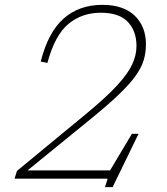

<svg xmlns="http://www.w3.org/2000/svg" viewBox="-20 -737 690 792"><path d="M175.5 -477.5 148 -483Q178.5 -604 242.5 -660.5Q306.5 -717 402 -717Q489.5 -717 535.8 -672.2Q582 -627.5 582 -554.5Q582 -520 572.8 -489Q563.5 -458 539 -423.8Q514.5 -389.5 469.2 -346.2Q424 -303 351.5 -244L93.5 -34H434L524 -185H551.5L444.5 35H413L424 0H40L50 -32L335.5 -267.5Q418.5 -336 463.2 -384.8Q508 -433.5 525.5 -471.8Q543 -510 543 -547.5Q543 -608.5 507.5 -646.5Q472 -684.5 395.5 -684.5Q318.5 -684.5 262.5 -638.5Q206.5 -592.5 175.5 -477.5Z"/></svg>

Font: Newsreader 6pt ExtraLight
Style: Italic
Weight: 275
Italic angle: -17°
Designer: Hugues Gentile
Foundry: Production Type
Version: Version 1.003; ttfautohint (v1.8.3)